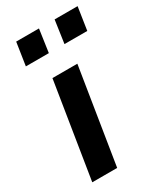

<svg xmlns="http://www.w3.org/2000/svg" viewBox="-182 -789 734 861"><g transform="rotate(-30 185.0 -358.5)"><path d="M32 0 111 -494H240L161 0ZM234 -599 251 -717H370L352 -599ZM34 -599 52 -717H170L153 -599Z"/></g></svg>

Font: Nunito Sans 10pt
Style: Bold Italic
Weight: 700
Italic angle: -9°
Designer: Vernon Adams
Foundry: Vernon Adams
Version: Version 3.101;gftools[0.9.27]